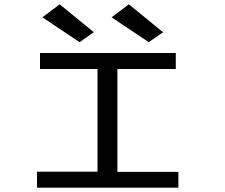

<svg xmlns="http://www.w3.org/2000/svg" viewBox="-20 -868 1040 888"><path d="M151 0V-74H431V-549H165V-623H793V-549H523V-73H805V0ZM348 -673 176 -788 256 -848 414 -719ZM668 -673 496 -788 576 -848 734 -719Z"/></svg>

Font: Inconsolata UltraExpanded
Style: Regular
Weight: 400
Width: 9
Monospace: yes
Designer: Raph Levien, Cyreal, Brenton Simpson
Foundry: Raph Levien, Cyreal, Google
Version: Version 3.000; ttfautohint (v1.8.2.53-6de2)